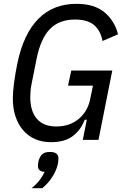

<svg xmlns="http://www.w3.org/2000/svg" viewBox="-20 -730 650 1002"><path d="M433 -105H422Q402 -52 360 -20Q318 12 246 12Q200 12 163.5 -4Q127 -20 101 -50Q75 -80 61 -122Q47 -164 47 -216Q47 -250 53.5 -299Q60 -348 71 -401Q103 -554 180.5 -632Q258 -710 379 -710Q472 -710 525 -666Q578 -622 596 -551L515 -516Q505 -570 471 -599Q437 -628 372 -628Q288 -628 240 -578Q192 -528 171 -423L146 -298Q141 -275 139.5 -256Q138 -237 138 -222Q138 -150 172.5 -110Q207 -70 273 -70Q344 -70 391 -109.5Q438 -149 451 -214L465 -283H335L352 -362H566L494 0H412ZM241 63Q285 63 285 97Q285 103 284 112Q283 121 281 130Q273 162 252.5 194Q232 226 201 252H145Q171 231 186.5 210.5Q202 190 213 167Q178 165 178 136Q178 131 179 122Q180 113 183 104Q191 81 204 72Q217 63 241 63Z"/></svg>

Font: IBM Plex Sans Condensed Text
Style: Italic
Weight: 450
Width: 3
Italic angle: -11°
Designer: Mike Abbink, Paul van der Laan, Pieter van Rosmalen
Foundry: Bold Monday
Version: Version 1.1